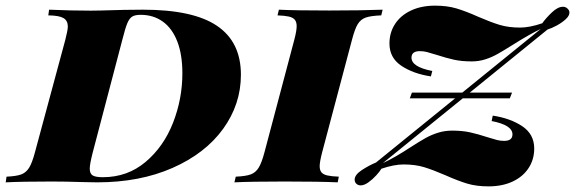

<svg xmlns="http://www.w3.org/2000/svg" viewBox="-65 -642 2025 676"><path d="M276.9 0Q262.7 0 222.7 -1Q168 -2.9 117.2 -2.9Q12.2 -2.9 -44.9 0L-42 -20Q-7.8 -21.5 9.5 -27.8Q26.9 -34.2 37.6 -51.5Q48.3 -68.8 58.1 -106L165 -502Q173.8 -536.1 173.8 -548.8Q173.8 -569.3 158.4 -578.4Q143.1 -587.4 105 -587.9L107.9 -607.9Q184.1 -604.5 254.9 -604.5L290 -605Q376.5 -607.9 438 -607.9Q615.2 -607.9 699.2 -551Q783.2 -494.1 783.2 -378.9Q783.2 -274.9 720.5 -188.2Q657.7 -101.6 542.5 -50.8Q427.2 0 276.9 0ZM577.1 -383.8Q577.1 -449.7 559.3 -495.8Q541.5 -542 508.3 -565.9Q475.1 -589.8 430.2 -589.8Q410.6 -589.8 400.6 -583.7Q390.6 -577.6 383.3 -560.3Q376 -543 366.2 -503.9L261.2 -104Q251 -64 251 -48.3Q251 -30.8 261.2 -24.4Q271.5 -18.1 296.9 -18.1Q383.8 -18.1 447.5 -71.8Q511.2 -125.5 544.2 -209.7Q577.1 -293.9 577.1 -383.8Z M1060.5 -57.1Q1060.5 -42.5 1067.1 -34.9Q1073.7 -27.3 1087.9 -24.2Q1102.1 -21 1127.9 -20L1124 0Q1059.6 -2.9 937 -2.9Q818.8 -2.9 760.3 0L765.1 -20Q799.8 -21.5 817.4 -27.8Q835 -34.2 845.7 -51.5Q856.4 -68.8 866.2 -106L971.2 -502Q979.5 -533.7 979.5 -549.8Q979.5 -564.9 972.7 -572.8Q965.8 -580.6 951.9 -583.7Q938 -586.9 912.1 -587.9L917 -607.9Q972.7 -605 1094.2 -605Q1206.5 -605 1282.2 -607.9L1277.3 -587.9Q1240.2 -586.4 1222.4 -580.1Q1204.6 -573.7 1194.3 -556.6Q1184.1 -539.6 1174.3 -502L1069.3 -106Q1060.5 -71.8 1060.5 -57.1Z M1939.9 -597.7Q1939.9 -586.4 1927 -574.5Q1914.1 -562.5 1895.8 -552.5Q1877.4 -542.5 1862.8 -538.1L1588.9 -315.9H1737.8L1730 -295.9H1564.5L1283.2 -67.9Q1324.7 -86.9 1381.8 -124.5Q1413.6 -145 1433.8 -156.2Q1454.1 -167.5 1477.5 -174.8Q1501 -182.1 1526.9 -182.1Q1563 -182.1 1590.3 -176Q1617.7 -169.9 1650.4 -159.2Q1673.8 -151.9 1685.5 -148.9Q1697.3 -146 1710 -146Q1739.3 -146 1739.3 -168.9Q1739.3 -201.7 1666 -215.8L1669.9 -234.9Q1731.9 -225.6 1773.9 -197.5Q1815.9 -169.4 1815.9 -119.1Q1815.9 -80.6 1796.1 -50.3Q1776.4 -20 1740 -2.9Q1703.6 14.2 1654.8 14.2Q1612.3 14.2 1579.8 4.4Q1547.4 -5.4 1503.4 -24.9Q1459.5 -43.9 1428 -53.5Q1396.5 -63 1356 -63Q1322.3 -63 1277.8 -47.9Q1272.5 -38.6 1259.8 -24.7Q1247.1 -10.7 1232.2 0Q1217.3 10.7 1204.6 10.7Q1193.8 10.7 1187 2Q1183.6 -3.4 1183.6 -9.3Q1183.6 -26.4 1208.7 -43Q1233.9 -59.6 1258.8 -69.8L1537.6 -295.9H1377.9L1385.3 -315.9H1562.5L1838.9 -540Q1801.8 -522.9 1738.3 -482.9Q1706.5 -462.9 1686.5 -451.7Q1666.5 -440.4 1643.8 -433.1Q1621.1 -425.8 1596.2 -425.8Q1560.1 -425.8 1532.7 -431.9Q1505.4 -438 1472.7 -448.7Q1449.2 -456.1 1437.5 -459Q1425.8 -461.9 1413.1 -461.9Q1383.8 -461.9 1383.8 -439Q1383.8 -406.2 1457 -392.1L1452.1 -373Q1390.1 -382.3 1348.1 -410.4Q1306.2 -438.5 1306.2 -488.8Q1306.2 -527.3 1325.9 -557.6Q1345.7 -587.9 1382.1 -605Q1418.5 -622.1 1466.8 -622.1Q1509.3 -622.1 1542.2 -612.3Q1575.2 -602.5 1618.7 -583Q1662.6 -564 1694.1 -554.4Q1725.6 -544.9 1766.1 -544.9Q1799.8 -544.9 1844.2 -560.1Q1856.9 -578.1 1877.9 -598.1Q1898.9 -618.2 1917 -618.2Q1927.2 -618.2 1934.1 -610.8Q1939.9 -605 1939.9 -597.7Z"/></svg>

Font: TypoPRO Playfair Display SC
Style: Italic
Weight: 900
Italic angle: -14°
Designer: Claus Eggers Sørensen
Foundry: Claus Eggers Sørensen
Version: Version 1.004;PS 001.004;hotconv 1.0.70;makeotf.lib2.5.58329